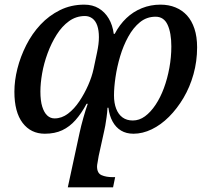

<svg xmlns="http://www.w3.org/2000/svg" viewBox="-20 -566 912 827"><path d="M671 -546Q707 -546 736 -534Q765 -522 785.5 -499.5Q806 -477 817.5 -442.5Q829 -408 829 -362Q829 -302 813.5 -246.5Q798 -191 770.5 -144.5Q743 -98 708 -63Q673 -28 633.5 -9Q594 10 555 10Q524 10 501.5 -3.5Q479 -17 465 -42.5Q451 -68 447 -102H443Q442 -81 439 -60.5Q436 -40 433.5 -25Q431 -10 429 -3L405 106Q403 120 400.5 132.5Q398 145 398 151Q398 180 417.5 188.5Q437 197 465 197H476L467 241H272L323 5Q329 -23 339 -58.5Q349 -94 358 -119H353Q331 -78 305.5 -49Q280 -20 248 -5Q216 10 173 10Q113 10 77.5 -36.5Q42 -83 42 -171Q42 -219 55 -270.5Q68 -322 93 -371.5Q118 -421 154.5 -460Q191 -499 238.5 -522.5Q286 -546 343 -546Q379 -546 405.5 -530Q432 -514 448.5 -486Q465 -458 470 -420H474Q495 -460 524.5 -488Q554 -516 591.5 -531Q629 -546 671 -546ZM650 -494Q612 -494 583 -470.5Q554 -447 532.5 -408Q511 -369 497.5 -323.5Q484 -278 477.5 -233.5Q471 -189 471 -155Q471 -122 480.5 -97.5Q490 -73 508 -60Q526 -47 552 -47Q580 -47 604.5 -65Q629 -83 650 -114.5Q671 -146 686 -186.5Q701 -227 709.5 -273.5Q718 -320 718 -366Q718 -424 702 -459Q686 -494 650 -494ZM346 -497Q308 -497 277.5 -475Q247 -453 224 -416.5Q201 -380 185 -336.5Q169 -293 161.5 -250Q154 -207 154 -172Q154 -132 162 -106.5Q170 -81 183.5 -68.5Q197 -56 215 -56Q246 -56 273 -76.5Q300 -97 322 -130Q344 -163 360 -199.5Q376 -236 383 -269L398 -340Q402 -359 404 -375Q406 -391 406 -406Q406 -435 399 -455.5Q392 -476 378 -486.5Q364 -497 346 -497Z"/></svg>

Font: ET Text
Style: Italic
Weight: 470
Italic angle: -12°
Designer: Monotype Design Team
Foundry: Monotype Imaging Inc.
Version: Version 2.009